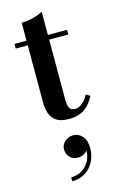

<svg xmlns="http://www.w3.org/2000/svg" viewBox="-138 -645 631 1035"><g transform="rotate(-15 177.0 -127.0)"><path d="M200 7Q154.5 7 130.2 -10Q106 -27 97 -54.8Q88 -82.5 88 -114.5V-560Q117.5 -560 151.8 -568.5Q186 -577 207.5 -590V-102Q207.5 -64.5 216.5 -50.5Q225.5 -36.5 247 -36.5Q268 -36.5 288 -53.8Q308 -71 321 -97L344 -84Q324 -43 290.2 -18Q256.5 7 200 7ZM21 -434V-460H314.5V-434ZM130 336V314Q164.5 314 192 297.2Q219.5 280.5 234.8 249.5Q250 218.5 246.5 176.5H253.5Q254 186 246.2 196.2Q238.5 206.5 225 213.5Q211.5 220.5 195.5 220.5Q164 220.5 147.8 202.2Q131.5 184 131.5 159Q131.5 142 140.8 128Q150 114 165.5 105.8Q181 97.5 199.5 97.5Q228.5 97.5 249.2 121Q270 144.5 270 188Q270 227.5 253.2 261.2Q236.5 295 205.2 315.5Q174 336 130 336Z"/></g></svg>

Font: Bodoni Moda 9pt SemiBold
Style: Regular
Weight: 600
Designer: Owen Earl
Foundry: indestructible type
Version: Version 2.005